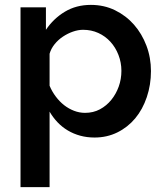

<svg xmlns="http://www.w3.org/2000/svg" viewBox="-20 -553 670 786"><path d="M367 10Q336 10 308.5 2.5Q281 -5 257.5 -19Q234 -33 215.5 -52.5Q197 -72 183 -96V213H64V-523H168V-431Q199 -477 245.5 -505Q292 -533 352 -533Q406 -533 451 -511Q496 -489 528.5 -452Q561 -415 579.5 -366Q598 -317 598 -262Q598 -206 581 -155.5Q564 -105 533.5 -68.5Q503 -32 460.5 -11Q418 10 367 10ZM328 -91Q362 -91 389 -105.5Q416 -120 435.5 -144Q455 -168 466 -198.5Q477 -229 477 -263Q477 -297 465 -328Q453 -359 432 -382Q411 -405 382.5 -418Q354 -431 320 -431Q300 -431 278.5 -423.5Q257 -416 237.5 -403Q218 -390 203.5 -372Q189 -354 183 -333V-202Q193 -178 208.5 -157.5Q224 -137 242.5 -122.5Q261 -108 283 -99.5Q305 -91 328 -91Z"/></svg>

Font: Rising Sun SemiBold
Style: Regular
Weight: 600
Designer: Matt McInerney, Pablo Impallari, Rodrigo Fuenzalida (Raleway font), Stephen Hutchings (Greek), Cristiano Sobral (main ch
Foundry: The Rising Sun Project Authors
Version: Version 4.327; ttfautohint (v1.8.4.7-5d5b-dirty)